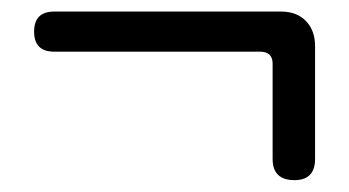

<svg xmlns="http://www.w3.org/2000/svg" viewBox="-20 -423 595 327"><path d="M72.3 -403.3H459Q485.4 -403.3 501 -387.2Q516.6 -371.1 516.6 -344.7V-152.3Q516.6 -116.2 481.4 -116.2Q444.3 -116.2 444.3 -152.3V-314.5Q444.3 -335 422.9 -335H72.3Q38.1 -335 38.1 -369.1Q38.1 -403.3 72.3 -403.3Z"/></svg>

Font: GenSenMaruGothic TW TTF Regular
Style: Regular
Weight: 400
Version: Version 1.301